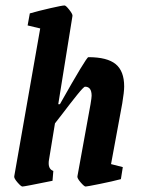

<svg xmlns="http://www.w3.org/2000/svg" viewBox="-20 -673 517 702"><path d="M386 -73 429 -62 422 -18Q392 -10 345 -0.5Q298 9 293 9Q288 9 275 -6Q262 -21 263 -28L311 -292Q315 -316 315 -323Q315 -356 291 -356Q286 -356 261.5 -325.5Q237 -295 209 -258L181 -222L159 -88Q158 -83 158 -76Q158 -54 175 -48L172 -12Q69 9 62 9Q57 9 44 -6Q31 -21 32 -28L127 -569L81 -580L89 -624Q120 -633 163.5 -643Q207 -653 216 -653Q221 -653 233.5 -637Q246 -621 245 -615L193 -292H199Q296 -464 303 -464Q372 -464 403 -438.5Q434 -413 434 -357Q434 -337 427 -295Z"/></svg>

Font: Grenze SemiBold
Style: Italic
Weight: 600
Italic angle: -10°
Designer: Renata Polastri
Foundry: Omnibus-Type
Version: Version 1.002; ttfautohint (v1.8)